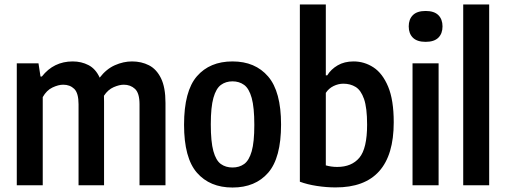

<svg xmlns="http://www.w3.org/2000/svg" viewBox="-20 -828 2261 858"><path d="M55 0V-545H152L161 -486H167Q220 -553.5 305 -553.5Q343.5 -553.5 375.5 -537Q407.5 -520.5 425.5 -481Q455 -519.5 493.2 -536.5Q531.5 -553.5 570 -553.5Q612 -553.5 645.8 -536.2Q679.5 -519 699.5 -478.2Q719.5 -437.5 719.5 -368V0H603.5V-362Q603.5 -412 583.2 -430.8Q563 -449.5 533 -449.5Q513.5 -449.5 488 -438.5Q462.5 -427.5 444.5 -400Q445 -387.5 445 -374V0H331V-362Q331 -412 311.8 -430.8Q292.5 -449.5 262.5 -449.5Q241 -449.5 214.5 -437Q188 -424.5 171 -394V0Z M1019 10Q918 10 860.2 -56Q802.5 -122 802.5 -270.5Q802.5 -421 860 -487.2Q917.5 -553.5 1019 -553.5Q1120.5 -553.5 1178.2 -486.2Q1236 -419 1236 -271.5Q1236 -122.5 1178.5 -56.2Q1121 10 1019 10ZM1019 -79.5Q1049.5 -79.5 1071.2 -95.2Q1093 -111 1104.8 -152Q1116.5 -193 1116.5 -269.5Q1116.5 -348 1104.8 -390.2Q1093 -432.5 1071 -448.5Q1049 -464.5 1019 -464.5Q989 -464.5 967.2 -448.5Q945.5 -432.5 933.8 -391Q922 -349.5 922 -272.5Q922 -194.5 933.5 -152.8Q945 -111 966.8 -95.2Q988.5 -79.5 1019 -79.5Z M1479 9.5Q1439 9.5 1396.2 3Q1353.5 -3.5 1320 -16V-808H1436V-491.5H1442.5Q1459 -518.5 1489 -536Q1519 -553.5 1560 -553.5Q1608 -553.5 1648.8 -527Q1689.5 -500.5 1714.5 -440.8Q1739.5 -381 1739.5 -281.5Q1739.5 10.5 1479 9.5ZM1487 -82Q1551.5 -82 1586 -123.2Q1620.5 -164.5 1620.5 -271Q1620.5 -346 1606.8 -385.5Q1593 -425 1569.2 -439.5Q1545.5 -454 1514.5 -454Q1492 -454 1470.5 -443.5Q1449 -433 1436 -413V-89Q1460.5 -82 1487 -82Z M1823.5 0V-545H1940V0ZM1882 -641Q1844 -641 1825.2 -659.5Q1806.5 -678 1806.5 -710Q1806.5 -742 1825.2 -760.5Q1844 -779 1882 -779Q1920 -779 1938.8 -760.5Q1957.5 -742 1957.5 -710Q1957.5 -678 1938.8 -659.5Q1920 -641 1882 -641Z M2050 0V-808H2166V0Z"/></svg>

Font: Encode Sans Condensed SemiBold
Style: Regular
Weight: 600
Width: 3
Designer: Multiple Designers
Foundry: Impallari Type
Version: Version 3.000; ttfautohint (v1.8.3) -l 8 -r 50 -G 200 -x 14 